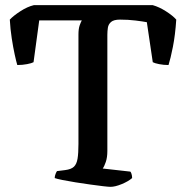

<svg xmlns="http://www.w3.org/2000/svg" viewBox="-20 -724 721 744"><path d="M408 0Q401 0 379.5 -2.5Q358 -5 329.5 -9Q301 -13 272.5 -17.5Q244 -22 222 -26.5Q200 -31 192 -34Q192 -42 195.5 -50.5Q199 -59 201 -61L233 -65Q256 -68 266.5 -78Q277 -88 280.5 -109Q284 -130 284 -166V-590Q284 -612 288.5 -625Q293 -638 297 -645H132L110 -483Q103 -479 85 -475.5Q67 -472 47 -472Q43 -485 37 -512.5Q31 -540 25.5 -575.5Q20 -611 18 -648Q32 -663 59 -680.5Q86 -698 111 -704H572Q597 -697 623.5 -680Q650 -663 663 -648Q659 -588 650 -542.5Q641 -497 633 -472Q614 -472 596.5 -475.5Q579 -479 572 -483L549 -638Q533 -641 505 -644.5Q477 -648 445 -648Q421 -648 410.5 -639Q400 -630 398 -616.5Q396 -603 396 -589V-139Q396 -114 390 -96.5Q384 -79 378 -71L485 -59Q487 -58 489.5 -50.5Q492 -43 492 -34Q477 -21 451.5 -10.5Q426 0 408 0Z"/></svg>

Font: Texturina Medium 12pt Medium
Style: Regular
Weight: 500
Version: Version 1.002